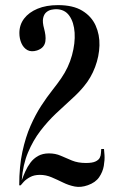

<svg xmlns="http://www.w3.org/2000/svg" viewBox="-20 -725 442 751"><path d="M124.5 -527.5Q140.2 -532.8 148 -542Q155.8 -551.2 157.5 -563.4Q159.2 -575.5 157.5 -588Q155.8 -600.5 152.8 -611.8Q145.2 -639 148.8 -654.5Q152.2 -670 161.8 -677.6Q171.2 -685.2 182 -687.1Q192.8 -689 199 -689Q233 -689 251.1 -663.5Q269.2 -638 271.9 -597.1Q274.5 -556.2 261.6 -509Q248.8 -461.8 219.5 -419Q205 -397.8 184.1 -371.4Q163.2 -345 141.1 -311.1Q119 -277.2 99.5 -233Q80 -188.8 67.6 -131.5Q55.2 -74.2 55.2 0H60.8Q63.8 -3.8 72.6 -13.6Q81.5 -23.5 97.4 -32.2Q113.2 -41 136 -41Q159.8 -41 182 -31.5Q204.2 -22 226.6 -11Q249 0 272.6 4.6Q296.2 9.2 323.5 -0.5Q353.5 -11 367.8 -31.9Q382 -52.8 386 -76.1Q390 -99.5 388.8 -118Q387.5 -136.5 386.8 -142.2H376Q375 -135.5 374.8 -125.9Q374.5 -116.2 370.1 -107.8Q365.8 -99.2 353.5 -93.4Q341.2 -87.5 316.2 -87.5Q284.8 -87.5 261.5 -97.1Q238.2 -106.8 217.5 -115.9Q196.8 -125 171.5 -125Q146.8 -125 128.9 -114.9Q111 -104.8 99.1 -88.8Q87.2 -72.8 79.1 -54.6Q71 -36.5 65.5 -21L65 -19.8Q69.5 -80.8 89.5 -128.4Q109.5 -176 138.2 -213.4Q167 -250.8 198.9 -281Q230.8 -311.2 259.9 -337.4Q289 -363.5 308.8 -388Q336.2 -420.8 352 -462.8Q367.8 -504.8 369 -547.1Q370.2 -589.5 353.9 -625.5Q337.5 -661.5 301.6 -683.2Q265.8 -705 206.8 -705Q160.8 -705 126.9 -690.9Q93 -676.8 74.4 -652.4Q55.8 -628 55.8 -595.8Q55.8 -574 63.8 -555.9Q71.8 -537.8 87 -529.2Q102.2 -520.8 124.5 -527.5Z"/></svg>

Font: Emberly Black
Style: Regular
Weight: 900
Designer: Rajesh Rajput
Foundry: Rajesh Rajput
Version: Version 1.000